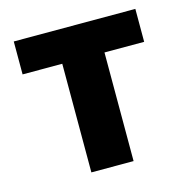

<svg xmlns="http://www.w3.org/2000/svg" viewBox="-81 -581 642 659"><g transform="rotate(-15 239.5 -251.5)"><path d="M165 0V-386H24V-503H456V-386H315V0Z"/></g></svg>

Font: Nunito Sans 7pt Condensed ExtraBold
Style: Regular
Weight: 800
Width: 3
Designer: Vernon Adams
Foundry: Vernon Adams
Version: Version 3.101;gftools[0.9.27]